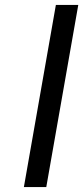

<svg xmlns="http://www.w3.org/2000/svg" viewBox="-20 -760 338 780"><path d="M298 -740 168 0H77L207 -740Z"/></svg>

Font: Fz Poppins
Style: Italic
Weight: 400
Italic angle: -10°
Designer: Ninad Kale (Devanagari), Jonny Pinhorn (Latin)
Foundry: Indian Type Foundry
Version: Vit hóa bi Vntype.Com & FontZin.Com